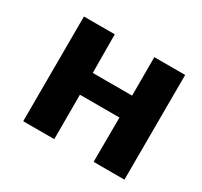

<svg xmlns="http://www.w3.org/2000/svg" viewBox="-110 -638 822 782"><g transform="rotate(30 300.5 -246.5)"><path d="M554 0H409L410 -209H224V0H78L79 -493H224L225 -312H410V-493H555Z"/></g></svg>

Font: Taylor Sans Bold LRS
Style: Bold
Weight: 700
Italic angle: -8°
Designer: Natanael Gama
Version: Version 1.001 September 8, 2015